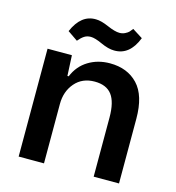

<svg xmlns="http://www.w3.org/2000/svg" viewBox="-108 -822 840 915"><g transform="rotate(15 312.0 -364.5)"><path d="M66.9 0V-532.2H187L191.9 -431.2H198.2Q220.2 -484.9 266.8 -513.4Q313.5 -542 373 -542Q459.5 -542 510.7 -487.8Q562 -433.6 562 -318.8V0H437V-292Q437 -367.7 410.2 -403.3Q383.3 -439 325.2 -439Q264.2 -439 228 -397Q191.9 -355 191.9 -293V0ZM142.1 -639.2Q180.7 -729 253.9 -727.1Q279.3 -727.1 317.4 -710.4Q355.5 -693.8 377.9 -693.8Q393.1 -693.8 405.5 -700.2Q418 -706.5 423.6 -712.6Q429.2 -718.8 437 -729L487.8 -696.8Q451.7 -604.5 375 -606Q346.7 -606 309.6 -623Q272.5 -640.1 252 -640.1Q233.4 -640.1 220 -631.3Q206.5 -622.6 191.9 -605Z"/></g></svg>

Font: Lumene Sans
Style: Bold
Weight: 600
Designer: Deni Anggara
Version: Version 1.003;Glyphs 3.1.2 (3151)